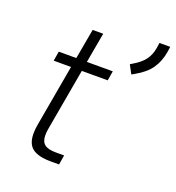

<svg xmlns="http://www.w3.org/2000/svg" viewBox="-128 -802 828 905"><g transform="rotate(20 286.0 -350.0)"><path d="M106 -96Q106 -119 110 -140L165 -451H78L86 -499H174L201 -650H254L227 -499H357L349 -451H219L164 -140Q161 -122 161 -108Q161 -76 178.5 -62Q196 -48 235 -48H277L269 0H228Q165 0 135.5 -22Q106 -44 106 -96ZM421 -558 434 -566Q470 -587 489 -612Q508 -637 514 -673L518 -700H572L568 -673Q560 -624 535 -588Q510 -552 460 -524L444 -515Z"/></g></svg>

Font: Bai Jamjuree Light
Style: Italic
Weight: 300
Italic angle: -10°
Version: Version 1.000; ttfautohint (v1.6)